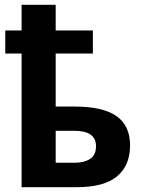

<svg xmlns="http://www.w3.org/2000/svg" viewBox="-20 -780 594 800"><path d="M212 -760V-653H367V-557H212V-336H291Q408 -336 465 -296.5Q522 -257 522 -174Q522 -91 468 -45.5Q414 0 299 0H70V-557H2V-653H70V-760ZM290 -235H212V-102H292Q331 -102 355.5 -118Q380 -134 380 -171Q380 -235 290 -235Z"/></svg>

Font: Noto Sans SemiCondensed
Style: Bold
Weight: 700
Width: 4
Designer: Monotype Design Team
Foundry: Monotype Imaging Inc.
Version: Version 2.013; ttfautohint (v1.8.4.7-5d5b)